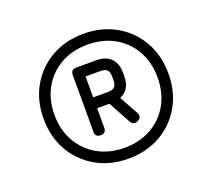

<svg xmlns="http://www.w3.org/2000/svg" viewBox="-112 -792 1027 931"><g transform="rotate(-20 402.0 -326.0)"><path d="M724 -325.5Q724 -232 682.5 -159.2Q641 -86.5 568.5 -45Q496 -3.5 402 -3.5Q308.5 -3.5 235.8 -45Q163 -86.5 121.5 -159.2Q80 -232 80 -325.5Q80 -419.5 121.5 -492Q163 -564.5 235.8 -606Q308.5 -647.5 402 -647.5Q496 -647.5 568.5 -606Q641 -564.5 682.5 -492Q724 -419.5 724 -325.5ZM136 -325.5Q136 -247.5 170 -187.5Q204 -127.5 264 -93.5Q324 -59.5 402 -59.5Q480.5 -59.5 540.5 -93.5Q600.5 -127.5 634.2 -187.5Q668 -247.5 668 -325.5Q668 -404 634.2 -464Q600.5 -524 540.5 -557.8Q480.5 -591.5 402 -591.5Q324 -591.5 264 -557.8Q204 -524 170 -464Q136 -404 136 -325.5ZM341.5 -184.5Q341.5 -156.5 313.5 -156.5Q285.5 -156.5 285.5 -184.5V-477.5Q285.5 -505.5 313.5 -505.5H416.5Q465.5 -505.5 492 -479Q518.5 -452.5 518.5 -403.5V-388.5Q518.5 -316 463.5 -294L517 -197.5Q530.5 -172 505 -159.5Q481 -147.5 467 -171.5L405 -285.5H341.5ZM341.5 -341.5H416.5Q442 -341.5 452.2 -352Q462.5 -362.5 462.5 -388.5V-403.5Q462.5 -429 452.2 -439.2Q442 -449.5 416.5 -449.5H341.5Z"/></g></svg>

Font: Jura Light Medium
Style: Regular
Weight: 500
Version: Version 5.106